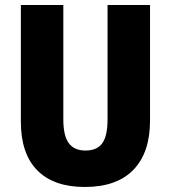

<svg xmlns="http://www.w3.org/2000/svg" viewBox="-20 -734 679 764"><path d="M577 -254Q577 -127 511 -58.5Q445 10 317 10Q194 10 128.5 -56Q63 -122 63 -250V-714H232V-259Q232 -193 254 -164Q276 -135 320 -135Q366 -135 387 -164Q408 -193 408 -260V-714H577Z"/></svg>

Font: Noto Sans Bengali Condensed ExtraBold
Style: Regular
Weight: 800
Width: 3
Designer: Joana Ranito - Universal Thirst; Jelle Bosma - Monotype Design Team
Foundry: Universal Thirst ehf.
Version: Version 3.000; ttfautohint (v1.8.4.7-5d5b)